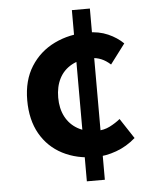

<svg xmlns="http://www.w3.org/2000/svg" viewBox="-55 -789 700 879"><g transform="rotate(-5 295.0 -349.5)"><path d="M358 -63.7Q272.1 -63.7 206.9 -97.5Q141.7 -131.3 105.2 -195.2Q68.8 -259.1 68.8 -349.2Q68.8 -440.6 109.2 -504.4Q149.6 -568.2 218 -601.5Q286.5 -634.8 369.7 -634.8Q423 -634.8 464.3 -616.6Q505.5 -598.5 534.1 -570.3L465.5 -479.3Q445 -498 423.3 -507Q401.6 -516 378.5 -516Q324.7 -516 287 -495.1Q249.3 -474.2 230.2 -436.9Q211.1 -399.6 211.1 -349.2Q211.1 -299.1 230.6 -261.7Q250.2 -224.2 286.7 -203.4Q323.2 -182.5 373.9 -182.5Q406.9 -182.5 434.2 -196.3Q461.4 -210.1 482.4 -227.3L543.2 -134.7Q503 -99.2 454.1 -81.5Q405.1 -63.7 358 -63.7ZM308.4 43.8V-743H391.1V43.8Z"/></g></svg>

Font: Shanggu Sans SC VF
Style: Regular
Weight: 250
Designer: GuiWonder
Version: Version 1.021